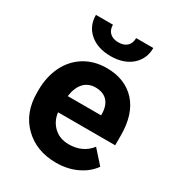

<svg xmlns="http://www.w3.org/2000/svg" viewBox="-180 -857 901 979"><g transform="rotate(30 270.5 -367.5)"><path d="M334 -745.1C334 -704.1 308.6 -680.7 266.1 -680.7C223.1 -680.7 197.3 -704.1 197.3 -745.1H97.2C97.2 -701.2 112.8 -666 144 -639.6C174.8 -613.3 215.8 -600.1 266.1 -600.1C316.4 -600.1 357.4 -613.3 388.7 -640.1C419.4 -667 435.1 -701.7 435.1 -745.1ZM297.4 9.8C341.3 9.8 381.3 1.5 417.5 -15.6C453.6 -32.2 482.4 -55.7 503.4 -85.4L434.1 -163.1C403.3 -123.5 360.8 -104 306.6 -104C271.5 -104 242.7 -114.3 219.7 -135.3C196.8 -156.2 182.6 -183.6 178.2 -218.3H514.6V-275.9C514.6 -359.4 494.1 -424.3 452.6 -469.7C411.1 -515.1 354 -538.1 281.7 -538.1C233.4 -538.1 190.9 -526.9 153.3 -504.4C115.7 -481.4 86.4 -449.2 65.9 -407.7C45.4 -365.7 35.2 -318.4 35.2 -265.1V-251.5C35.2 -172.4 59.6 -108.9 108.4 -61.5C156.7 -14.2 219.7 9.8 297.4 9.8ZM281.2 -423.8C341.3 -423.8 374.5 -388.2 376 -325.7V-314.5H179.7C189.5 -384.8 225.1 -423.8 281.2 -423.8Z"/></g></svg>

Font: Roboto
Style: Bold
Weight: 700
Designer: Google
Version: Version 2.137; 2017